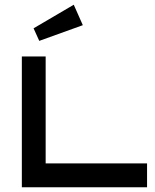

<svg xmlns="http://www.w3.org/2000/svg" viewBox="-20 -787 651 807"><path d="M598.1 0H71.8V-549.8H171.9V-100.1H598.1ZM328.1 -681.2 145 -615.2 121.1 -668 290 -767.1Z"/></svg>

Font: Bruno Ace SC
Style: Regular
Weight: 400
Designer: Astigmatic (AOETI)
Foundry: Astigmatic (AOETI)
Version: Version 1.000